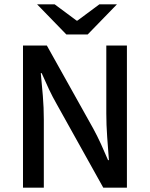

<svg xmlns="http://www.w3.org/2000/svg" viewBox="-20 -865 691 885"><path d="M86 0V-655H196L410 -272Q428 -239 445 -202Q462 -165 478 -127H482Q478 -179 474 -234.5Q470 -290 470 -342V-655H565V0H456L242 -384Q223 -417 205.5 -454Q188 -491 172 -528H168Q173 -478 177.5 -423Q182 -368 182 -314V0ZM286 -706 151 -845H232L333 -770H337L438 -845H519L384 -706Z"/></svg>

Font: Source Sans 3 Medium
Style: Regular
Weight: 500
Designer: Paul D. Hunt
Foundry: Adobe
Version: Version 3.052;hotconv 1.1.0;makeotfexe 2.6.0